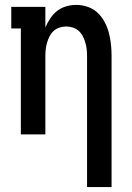

<svg xmlns="http://www.w3.org/2000/svg" viewBox="-20 -548 540 783"><path d="M335 215V-320Q335 -334 333.5 -347.5Q332 -361 328 -374.5Q324 -388 317.5 -400.5Q311 -413 301 -422Q291 -431 277.5 -435.5Q264 -440 250 -440Q236 -440 222.5 -435.5Q209 -431 199 -422Q189 -413 182.5 -400.5Q176 -388 172 -374.5Q168 -361 166.5 -347.5Q165 -334 165 -320V0H65V-432H26V-520H165V-436Q173 -455 185 -473Q197 -491 213 -503.5Q229 -516 249.5 -522Q270 -528 291 -528Q315 -528 338 -520Q361 -512 378 -496Q395 -480 406.5 -458.5Q418 -437 424 -414Q430 -391 432.5 -367.5Q435 -344 435 -320V215Z"/></svg>

Font: Iosevka Curly Slab Semibold
Style: Regular
Weight: 600
Monospace: yes
Designer: Belleve Invis
Foundry: Belleve Invis
Version: Version 22.1.2; ttfautohint (v1.8.4)